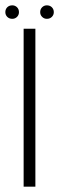

<svg xmlns="http://www.w3.org/2000/svg" viewBox="-21 -699 248 719"><path d="M67.5 0H111.5V-591.5H67.5ZM25 -628.5Q35.5 -628.5 42.8 -635.8Q50 -643 50 -653.5Q50 -664.5 42.8 -671.8Q35.5 -679 25 -679Q13.5 -679 6.2 -671.8Q-1 -664.5 -1 -653.5Q-1 -643 6.2 -635.8Q13.5 -628.5 25 -628.5ZM154.5 -628.5Q166 -628.5 173.2 -635.8Q180.5 -643 180.5 -653.5Q180.5 -664.5 173.2 -671.8Q166 -679 154.5 -679Q144 -679 136.8 -671.8Q129.5 -664.5 129.5 -653.5Q129.5 -643 136.8 -635.8Q144 -628.5 154.5 -628.5Z"/></svg>

Font: Anybody SemiExpanded ExtraLight
Style: Regular
Weight: 250
Width: 6
Version: Version 1.113;gftools[0.9.25]